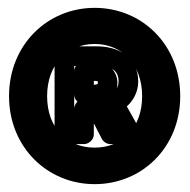

<svg xmlns="http://www.w3.org/2000/svg" viewBox="-20 -759 483 489"><path d="M221 -340C129 -340 53 -410 53 -514C53 -619 129 -689 221 -689C314 -689 389 -619 389 -514C389 -410 314 -340 221 -340ZM221 -290C342 -290 439 -384 439 -514C439 -645 342 -739 221 -739C101 -739 3 -645 3 -514C3 -384 101 -290 221 -290ZM221 -333C319 -333 392 -409 392 -514C392 -620 320 -697 221 -697C122 -697 50 -620 50 -514C50 -409 123 -333 221 -333ZM221 -383C151 -383 100 -433 100 -514C100 -596 152 -647 221 -647C290 -647 342 -596 342 -514C342 -433 291 -383 221 -383ZM169 -591H227C265 -591 282 -579 282 -551C282 -538 274 -525 260 -519C252 -516 247 -508 245 -500C240 -505 234 -507 228 -507H194C179 -507 169 -493 169 -482ZM119 -417C119 -406 129 -392 144 -392H194C205 -392 219 -402 219 -417V-445L239 -406C243 -398 252 -392 261 -392H314C360 -392 336 -429 336 -429L303 -488C321 -504 332 -527 332 -551C332 -617 277 -641 227 -641H144C133 -641 119 -631 119 -616ZM194 -493H217C249 -493 279 -513 279 -548C279 -579 254 -603 218 -603H194C179 -603 169 -589 169 -578V-518C169 -503 183 -493 194 -493ZM219 -543V-553C232 -553 229 -551 229 -548C229 -546 231 -544 219 -543Z"/></svg>

Font: Falling Sky
Style: Ou
Weight: 400
Designer: Paul D. Hunt
Foundry: Adobe Systems Incorporated
Version: Version 1.02